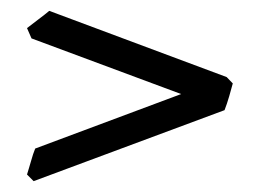

<svg xmlns="http://www.w3.org/2000/svg" viewBox="-20 -459 479 354"><path d="M409.2 -305.2Q406.7 -295.9 402.6 -281.5Q398.4 -267.1 394 -255.9L42 -125L29.8 -137.2Q31.2 -142.1 33.2 -148.4Q35.2 -154.8 37.1 -161.6Q39.1 -168.5 41 -174.6Q43 -180.7 44.9 -185.1L314 -285.6L38.1 -388.2L29.8 -407.2Q41 -416 51.5 -423.8Q62 -431.6 70.8 -439L397.9 -316.9Z"/></svg>

Font: Gentium Plus Eur
Style: Regular
Weight: 400
Designer: J. Victor Gaultney, Annie Olsen, Iska Routamaa, Becca Hirsbrunner
Foundry: SIL International
Version: Version 5.000